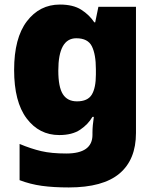

<svg xmlns="http://www.w3.org/2000/svg" viewBox="-20 -583 683 843"><path d="M243 -563Q301 -563 336.5 -540.5Q372 -518 394 -485H398L412 -553H577V1Q577 118 504.5 179Q432 240 282 240Q215 240 164 233Q113 226 66 208V49Q116 70 161 80.5Q206 91 271 91Q386 91 386 9V-1Q386 -30 392 -70H386Q367 -37 332 -13.5Q297 10 240 10Q152 10 97 -63Q42 -136 42 -276Q42 -416 98 -489.5Q154 -563 243 -563ZM315 -415Q236 -415 236 -273Q236 -201 256 -169.5Q276 -138 318 -138Q365 -138 383 -167.5Q401 -197 401 -256V-279Q401 -344 383.5 -379.5Q366 -415 315 -415Z"/></svg>

Font: Noto Sans Telugu Black
Style: Regular
Weight: 900
Designer: Jelle Bosma - Monotype Design Team
Foundry: Monotype Imaging Inc.
Version: Version 2.005; ttfautohint (v1.8.4.7-5d5b)